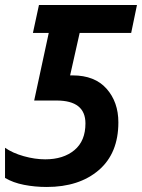

<svg xmlns="http://www.w3.org/2000/svg" viewBox="-28 -734 565 764"><path d="M443 -247Q443 -328 396 -381Q349 -434 261 -434H251L289 -603H494L517 -714H127L103 -603H166L108 -334H197Q312 -334 312 -243Q312 -173 268 -136.5Q224 -100 152 -100Q111 -100 66.5 -112.5Q22 -125 -8 -146V-26Q24 -7 67.5 1.5Q111 10 158 10Q287 10 365 -57Q443 -124 443 -247Z"/></svg>

Font: Noto Sans UI SemiCondensed
Style: Bold Italic
Weight: 700
Width: 4
Designer: Monotype Design Team
Foundry: Monotype Imaging Inc.
Version: 1.001